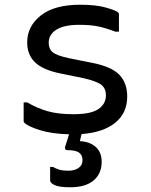

<svg xmlns="http://www.w3.org/2000/svg" viewBox="-20 -560 640 812"><path d="M291 -77Q365 -77 396.5 -99Q428 -121 428 -157Q428 -185 409.5 -200.5Q391 -216 335 -229L237 -249Q162 -264 128.5 -296Q95 -328 95 -381Q95 -449 152.5 -494.5Q210 -540 319 -540Q387 -540 430 -527.5Q473 -515 480 -507Q483 -505 483 -499V-426H468Q429 -441 396.5 -448Q364 -455 314 -455Q251 -455 218.5 -434.5Q186 -414 186 -379Q186 -353 203 -339Q220 -325 271 -314L371 -294Q452 -278 485 -243.5Q518 -209 518 -152Q518 -82 467.5 -41Q417 0 325 7Q322 19 320 27L318 37Q360 39 385 61.5Q410 84 410 125Q410 174 376 203Q342 232 277 232Q231 232 211.5 223Q192 214 192 203V146H204Q216 153 230.5 157.5Q245 162 269 162Q295 162 312 150.5Q329 139 329 117Q329 97 315 86Q301 75 265 75Q253 75 255 62Q260 47 264 34Q268 21 272 8Q198 6 147.5 -10Q97 -26 83 -41Q80 -44 80 -48V-127H95Q138 -102 182 -89.5Q226 -77 291 -77Z"/></svg>

Font: Recursive Mn Lnr St
Style: Regular
Weight: 400
Monospace: yes
Version: Version 1.079;hotconv 1.0.112;makeotfexe 2.5.65598; ttfautoh